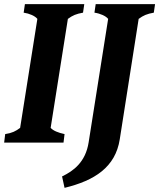

<svg xmlns="http://www.w3.org/2000/svg" viewBox="-25 -687 767 925"><path d="M-5 0H281L286 -41C254 -48 232 -57 219 -71L302 -596C325 -613 342 -620 375 -626L381 -667H95L89 -626C117 -622 144 -610 155 -596L72 -71C51 -55 33 -46 0 -41ZM286 218C430 183 531 119 552 -16L643 -596C666 -613 683 -620 716 -626L722 -667H436L430 -626C458 -622 485 -610 496 -596L402 -1C387 95 328 137 274 163Z"/></svg>

Font: Caladea
Style: Bold Italic
Weight: 700
Italic angle: -9°
Designer: Carolina Giovagnoli and Andres Torresi
Foundry: Carolina Giovagnoli & Andres Torresi
Version: Version 1.001;hotconv 1.0.109;makeotfexe 2.5.65596